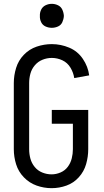

<svg xmlns="http://www.w3.org/2000/svg" viewBox="-20 -973 540 1001"><path d="M249 8Q209 8 171 -5.5Q133 -19 104.5 -48.5Q76 -78 64 -116.5Q52 -155 52 -195V-540Q52 -580 64 -619Q76 -658 104.5 -687.5Q133 -717 171.5 -730Q210 -743 250 -743Q297 -743 341 -724.5Q385 -706 412 -666Q439 -626 445 -580L367 -566Q363 -594 347.5 -620Q332 -646 305.5 -658.5Q279 -671 250 -671Q225 -671 201.5 -661.5Q178 -652 161.5 -632.5Q145 -613 138.5 -589Q132 -565 132 -540V-195Q132 -170 138.5 -146Q145 -122 161 -102.5Q177 -83 200.5 -73.5Q224 -64 249 -64Q273 -64 296 -74Q319 -84 333.5 -103.5Q348 -123 354 -147Q360 -171 360 -195V-328H250V-400H440V-195Q440 -156 429 -117.5Q418 -79 391 -49Q364 -19 326.5 -5.5Q289 8 249 8ZM250 -828Q233 -828 217.5 -835Q202 -842 194.5 -857.5Q187 -873 188 -890Q187 -907 194.5 -922.5Q202 -938 217.5 -945.5Q233 -953 250 -953Q267 -953 282.5 -945.5Q298 -938 305 -922.5Q312 -907 313 -890Q312 -873 305 -857.5Q298 -842 282.5 -835Q267 -828 250 -828Z"/></svg>

Font: Iosevka SS08
Style: Regular
Weight: 400
Monospace: yes
Designer: Belleve Invis
Foundry: Belleve Invis
Version: 2.1.0; ttfautohint (v1.8.2)